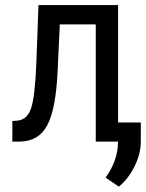

<svg xmlns="http://www.w3.org/2000/svg" viewBox="-20 -548 565 743"><path d="M436.5 0H350.6V-453.6H211.4L203.1 -274.4Q196.3 -126 163.1 -63.5Q129.9 -1 56.6 0H27.8V-79.6L49.8 -81.5Q85.9 -85.9 100.6 -129.9Q115.2 -173.8 120.6 -302.2L128.9 -528.3H437V-74.2H524.9V-3.4Q525.4 45.9 501 95.2Q476.6 144.5 439.9 174.3L388.7 139.2Q434.6 75.2 436.5 7.3Z"/></svg>

Font: RobotoCondensed-Regular
Style: Regular
Weight: 400
Designer: Google
Version: Version 2.001201; 2014